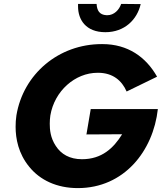

<svg xmlns="http://www.w3.org/2000/svg" viewBox="-20 -942 830 984"><path d="M380 -922C380 -917 380 -913 380 -909C380 -842 419 -777 520 -777C619 -777 683 -842 701 -921L601 -922C591 -892 565 -864 530 -864C529 -864 527 -864 526 -864C488 -866 477 -890 475 -922ZM423 -253 606 -254C562 -183 502 -126 400 -126C337 -126 293 -152 266 -194C238 -236 235 -278 235 -308C235 -322 236 -336 238 -350C259 -476 365 -569 480 -569C482 -569 483 -569 485 -569C558 -568 604 -530 629 -473L785 -549C728 -650 635 -716 505 -716C504 -716 502 -716 501 -716C281 -716 99 -563 64 -350C61 -330 60 -311 60 -292C60 -232 74 -155 130 -87C185 -19 271 22 379 22C615 22 765 -167 789 -383H445Z"/></svg>

Font: Jost
Style: Bold Italic
Weight: 700
Italic angle: -5°
Version: Version 3.710